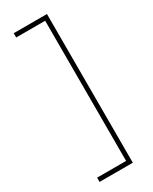

<svg xmlns="http://www.w3.org/2000/svg" viewBox="-223 -766 777 975"><g transform="rotate(-30 165.5 -278.0)"><path d="M49 133H219V-689H49V-714H244V158H49Z"/></g></svg>

Font: Noto Sans Bengali SemiCondensed Thin
Style: Regular
Weight: 100
Width: 4
Designer: Joana Ranito - Universal Thirst; Jelle Bosma - Monotype Design Team
Foundry: Universal Thirst ehf.
Version: Version 3.000; ttfautohint (v1.8.4.7-5d5b)